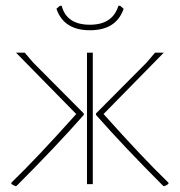

<svg xmlns="http://www.w3.org/2000/svg" viewBox="-20 -633 618 660"><path d="M393 -613 405 -603Q380 -529 289 -529Q199 -529 174 -603L186 -613H192Q209 -548 289 -548Q367 -548 387 -613ZM545 7 541 6Q406 -129 310 -238V-243L484 -418L513 -452H543L336 -241Q470 -91 559 -5V-1Q556 2 545 7ZM33 7Q22 2 19 -1V-5Q108 -91 242 -241L35 -452H65L94 -418L268 -243V-238Q172 -129 37 6ZM279 0V-452H299V0Z"/></svg>

Font: Alegreya Sans SC Thin
Style: Regular
Weight: 100
Designer: Juan Pablo del Peral
Foundry: Huerta Tipografica
Version: Version 2.007